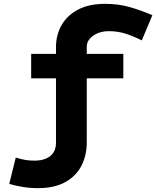

<svg xmlns="http://www.w3.org/2000/svg" viewBox="-20 -753 812 998"><path d="M178 225Q137 225 100 219Q63 213 28 203L62 66Q87 74 110 78Q133 82 158 82Q195 82 220 71Q245 60 258 39.5Q271 19 271 -10V-508Q271 -572 300.5 -623Q330 -674 386.5 -703.5Q443 -733 526 -733Q596 -733 653.5 -716.5Q711 -700 772 -674L717 -543Q671 -566 631 -578.5Q591 -591 546 -591Q512 -591 486 -579.5Q460 -568 445.5 -550Q431 -532 431 -511V-13Q431 55 403 109Q375 163 318.5 194Q262 225 178 225ZM142 -346V-473H621V-346Z"/></svg>

Font: BioRhyme SemiExpanded ExtraBold
Style: Regular
Weight: 800
Width: 6
Designer: Aoife Mooney
Foundry: Aoife Mooney Type
Version: Version 1.600;gftools[0.9.33]